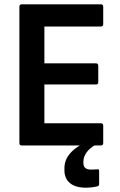

<svg xmlns="http://www.w3.org/2000/svg" viewBox="-20 -675 557 891"><path d="M81 0Q70 0 70 -11V-644Q70 -655 81 -655H448Q459 -655 459 -644V-563Q459 -552 448 -552H186V-381H426Q436 -381 436 -369V-294Q436 -283 426 -283H186V-103H448Q459 -103 459 -92V-11Q459 0 448 0ZM379 196Q330 196 304.5 174.5Q279 153 279 116V105Q279 62 313.5 28Q348 -6 410 -25L425 -13L424 -3Q397 11 382 32Q367 53 367 75V82Q367 112 402 112Q418 112 430 111Q440 108 440 118V179Q440 188 431 190Q418 193 404.5 194.5Q391 196 379 196Z"/></svg>

Font: Sofia Sans Semi Condensed
Style: Bold
Weight: 700
Designer: Botio Nikoltchev, Ani Petrova
Foundry: lettersoup
Version: Version 4.100; ttfautohint (v1.8.4.7-5d5b)